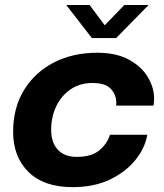

<svg xmlns="http://www.w3.org/2000/svg" viewBox="-20 -758 676 790"><path d="M278.5 12Q161 12 97.5 -50.2Q34 -112.5 34 -215.5Q34 -314.5 78.8 -387.5Q123.5 -460.5 201.5 -500.8Q279.5 -541 380 -541Q458 -541 510 -512.8Q562 -484.5 588 -441.2Q614 -398 614 -352.5Q614 -343 613.2 -335.2Q612.5 -327.5 611.5 -323.5H458Q458.5 -329 458.5 -335.5Q458.5 -367.5 436.5 -392Q414.5 -416.5 360.5 -416.5Q308.5 -416.5 270.2 -390.2Q232 -364 211.2 -320.2Q190.5 -276.5 190.5 -224Q190.5 -171 218.2 -141.8Q246 -112.5 295.5 -112.5Q356.5 -112.5 388.5 -139.2Q420.5 -166 432.5 -203.5H586Q577.5 -151 538.5 -101.5Q499.5 -52 433.8 -20Q368 12 278.5 12ZM252.5 -737.5H348.5L411 -654L491.5 -737.5H591.5L458 -601.5H358Z"/></svg>

Font: Epilogue
Style: Bold Italic
Weight: 700
Italic angle: -12°
Designer: Tyler Finck
Foundry: Etcetera Type Co
Version: Version 2.111; ttfautohint (v1.8.3)